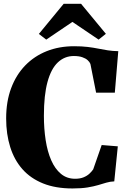

<svg xmlns="http://www.w3.org/2000/svg" viewBox="-20 -1000 692 1030"><path d="M369 11Q278 11 211 -16Q144 -43 100.2 -92.5Q56.5 -142 34.8 -211.2Q13 -280.5 13 -364.5Q13 -455.5 39.8 -527Q66.5 -598.5 115.2 -648.8Q164 -699 230.5 -725.5Q297 -752 377.5 -752Q419 -752 450 -748.2Q481 -744.5 506.8 -739.2Q532.5 -734 558.5 -730Q584.5 -726 614.5 -725.5L596 -503H495.5L465 -657Q461 -667.5 450.2 -677.2Q439.5 -687 421.2 -693.2Q403 -699.5 376 -699.5Q326.5 -699.5 290.2 -665.2Q254 -631 234.8 -560.2Q215.5 -489.5 215.5 -379Q215.5 -309.5 225 -248Q234.5 -186.5 254.8 -140.2Q275 -94 306.8 -67.5Q338.5 -41 383 -41Q409.5 -41 428.8 -49Q448 -57 460.5 -69Q473 -81 480 -91.5L525.5 -222L612 -215L593 -27Q570 -26 550 -20Q530 -14 506.5 -7Q483 0 450 5.5Q417 11 369 11ZM228 -787.5 188.5 -818 321.5 -979.5H415L548 -818.5L509 -787.5L368.5 -882.5Z"/></svg>

Font: Merriweather 72pt Black
Style: Regular
Weight: 900
Version: Version 2.100